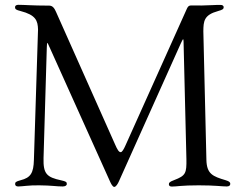

<svg xmlns="http://www.w3.org/2000/svg" viewBox="-20 -750 989 777"><path d="M442.5 6.4C449.2 6.4 457 -6 461.6 -17L711.3 -573.5L717.3 -585.9C721.2 -593.4 721.9 -593 722.7 -584.9L723 -574.9L734.4 -105.5C735.1 -50.1 732.2 -39.1 685 -21.3C667.3 -14.6 663.4 -11 663.4 -4.6C663.4 1.8 667.6 5 675.4 5C695.7 5 713.4 0 784.4 0C852.3 0 876.8 4.6 897.4 4.6C907.7 4.6 911.9 0.4 911.9 -6C911.9 -11.4 908.7 -16.3 893.5 -20.6C840.9 -36.2 816.8 -45.8 815.3 -102.6L802.9 -623.2C803.3 -664.8 805.4 -689.6 862.6 -705.3C881.7 -710.6 884.9 -713.4 885.3 -721.2C884.9 -726.9 880.3 -730.5 870.7 -730.1C853.3 -730.5 833.1 -728.3 791.9 -727.6V-728H753.6C745 -728 740.8 -724.4 736.5 -715.2L488.3 -162.6C480.8 -145.6 474.1 -134.2 468.4 -134.2C461.6 -134.2 455.3 -143.1 445.7 -165.5L207 -701.3C201 -714.8 194.2 -727.3 179 -727.3H175.1C110.1 -727.3 80.6 -730.5 54.7 -730.5C46.2 -730.5 40.8 -727.3 40.8 -720.9C40.8 -712.7 45.1 -709.9 63.2 -705.3C125.4 -689.3 132.8 -666.2 133.9 -631L117.2 -103C115.8 -50.1 104.4 -30.9 63.2 -20.6C44.4 -15.6 41.2 -12.4 41.2 -5.3C41.2 1.4 46.2 4.6 53.6 4.6C71 4.6 96.2 -0.7 138.8 0C189.3 0.4 207.4 4.6 233.7 4.6C244 4.6 250.4 0.7 250.4 -5.7C250.4 -13.5 246.8 -16 227.6 -20.2C169.4 -32.7 154.5 -46.2 156.2 -110.1L169.4 -557.5L170.1 -570C170.8 -576.3 171.5 -578.1 173.3 -574.9L180 -560L180.4 -559.3L424.7 -16.7C429.3 -6.4 435.7 6.4 442.5 6.4Z"/></svg>

Font: Margiela Serif
Style: Regular
Weight: 400
Designer: Andreas Faust, Stefan Endress
Version: Version 1.002;FEAKit 1.0